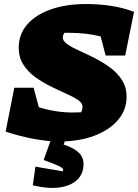

<svg xmlns="http://www.w3.org/2000/svg" viewBox="-20 -690 686 954"><path d="M505 -414 480 -509Q409 -527 322 -527Q311 -527 301 -527Q292 -517 292 -503Q292 -486 315 -470Q338 -454 374 -438Q410 -422 450.5 -401.5Q491 -381 527 -354.5Q563 -328 586 -292.5Q609 -257 609 -209Q609 -144 566.5 -94Q524 -44 448.5 -15.5Q373 13 274 13Q216 13 147 0Q78 -13 8 -36L51 -254H147L173 -157Q257 -131 342 -131Q362 -131 383 -132Q390 -146 390 -160Q390 -178 367 -193.5Q344 -209 308 -225Q272 -241 231.5 -261Q191 -281 155 -307Q119 -333 96 -369Q73 -405 73 -453Q73 -519 114.5 -567.5Q156 -616 231.5 -643Q307 -670 408 -670Q473 -670 534 -660.5Q595 -651 646 -631L602 -414ZM241 -18H314L296 28Q349 46 372 69Q395 92 395 125Q395 174 363 204Q331 234 274.5 241.5Q218 249 143 231L156 138L291 161Q294 158 294 154Q294 146 275.5 136.5Q257 127 197 105Z"/></svg>

Font: Piazzolla SC Black
Style: Italic
Weight: 900
Italic angle: -11.3°
Designer: Juan Pablo del Peral
Foundry: Huerta Tipografica
Version: Version 1.330